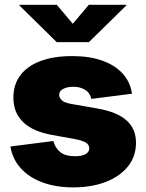

<svg xmlns="http://www.w3.org/2000/svg" viewBox="-20 -789 624 819"><path d="M292.5 10.3Q218.3 10.3 161.1 -11Q104 -32.2 68.6 -71.3Q33.2 -110.4 24.4 -164.1L207.5 -187.5Q216.3 -156.2 238 -139.4Q259.8 -122.6 299.8 -122.6Q328.6 -122.6 344.7 -131.3Q360.8 -140.1 360.8 -156.2Q360.8 -171.9 345.9 -180.9Q331.1 -189.9 298.8 -195.8L202.1 -213.4Q120.1 -228 78.6 -268.1Q37.1 -308.1 37.1 -372.6Q37.1 -429.2 67.4 -468.8Q97.7 -508.3 154.1 -529.1Q210.4 -549.8 288.1 -549.8Q361.3 -549.8 415.8 -530.5Q470.2 -511.2 502.9 -475.6Q535.6 -439.9 543 -389.2L369.6 -367.2Q363.8 -393.6 342.5 -406.2Q321.3 -418.9 292.5 -418.9Q267.1 -418.9 249.8 -409.9Q232.4 -400.9 232.4 -384.3Q232.4 -372.1 243.2 -361.6Q253.9 -351.1 283.7 -345.7L395 -326.2Q478 -312 519 -276.1Q560.1 -240.2 560.1 -179.7Q560.1 -121.6 525.6 -78.9Q491.2 -36.1 430.9 -12.9Q370.6 10.3 292.5 10.3ZM222.2 -768.6 290.5 -687.5 358.9 -768.6H518.6V-765.6L359.4 -609.4H221.7L63 -765.6V-768.6Z"/></svg>

Font: Inter 16pt Black
Style: Regular
Weight: 900
Version: Version 4.001;git-66647c0bb